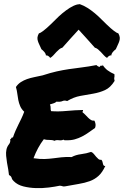

<svg xmlns="http://www.w3.org/2000/svg" viewBox="-20 -916 612 948"><path d="M544.9 -549.8Q545.9 -543 545.4 -539.6Q544.9 -536.1 544.4 -533.2Q543.9 -530.3 543.9 -526.9Q543.9 -523.4 545.9 -516.6Q525.4 -483.4 498.5 -471.2Q471.7 -459 440.4 -453.6Q409.2 -448.2 376.5 -442.4Q343.8 -436.5 311.5 -417Q298.8 -421.9 288.6 -417Q278.3 -412.1 258.8 -414.1Q252.9 -408.2 244.1 -405.8Q235.4 -403.3 226.6 -400.4Q230.5 -391.6 230 -382.3Q229.5 -373 232.4 -367.2Q266.6 -364.3 308.1 -368.2Q349.6 -372.1 389.6 -373Q390.6 -368.2 388.7 -366.7Q386.7 -365.2 387.7 -361.3Q394.5 -356.4 401.4 -349.1Q408.2 -341.8 415 -335Q421.9 -328.1 429.2 -323.7Q436.5 -319.3 446.3 -320.3Q450.2 -312.5 451.7 -303.2Q453.1 -293.9 449.2 -284.2Q433.6 -273.4 418 -262.2Q402.3 -251 385.3 -242.2Q368.2 -233.4 349.1 -228Q330.1 -222.7 306.6 -223.6Q301.8 -223.6 299.3 -223.6Q296.9 -223.6 293 -226.6Q285.2 -221.7 271 -223.6Q256.8 -225.6 249 -220.7Q238.3 -225.6 223.1 -225.1Q208 -224.6 196.3 -228.5Q180.7 -208 168 -184.6Q155.3 -161.1 145.5 -134.8Q178.7 -129.9 200.7 -130.9Q222.7 -131.8 242.2 -134.3Q261.7 -136.7 282.2 -139.2Q302.7 -141.6 334 -140.6Q353.5 -151.4 380.4 -154.8Q407.2 -158.2 429.7 -166Q437.5 -163.1 443.4 -155.8Q449.2 -148.4 454.6 -142.1Q460 -135.7 465.8 -130.9Q471.7 -126 480.5 -127Q484.4 -123 485.8 -117.7Q487.3 -112.3 488.3 -107.4Q489.3 -102.5 491.7 -99.1Q494.1 -95.7 500 -96.7Q485.4 -64.5 466.3 -47.4Q447.3 -30.3 422.9 -21.5Q398.4 -12.7 368.7 -7.8Q338.9 -2.9 302.7 3.9Q293.9 5.9 288.1 3.4Q282.2 1 274.4 1Q252 5.9 220.7 9.8Q189.5 13.7 157.2 12.7Q125 11.7 95.7 4.4Q66.4 -2.9 47.9 -21.5Q40 -28.3 37.6 -37.6Q35.2 -46.9 24.4 -51.8Q23.4 -64.5 20.5 -80.1Q17.6 -95.7 14.6 -112.8Q11.7 -129.9 10.3 -146.5Q8.8 -163.1 11.7 -176.8Q14.6 -191.4 23.9 -203.1Q33.2 -214.8 30.3 -228.5Q35.2 -229.5 36.1 -233.9Q37.1 -238.3 43.9 -237.3Q49.8 -254.9 56.6 -270.5Q63.5 -286.1 70.8 -300.8Q78.1 -315.4 85.4 -330.6Q92.8 -345.7 99.6 -364.3Q85.9 -377 79.6 -392.1Q73.2 -407.2 70.3 -422.4Q67.4 -437.5 65.4 -453.6Q63.5 -469.7 58.6 -486.3Q68.4 -501 82.5 -510.3Q96.7 -519.5 113.3 -525.4Q129.9 -531.2 149.4 -535.2Q168.9 -539.1 190.4 -543.9Q229.5 -556.6 260.3 -563.5Q291 -570.3 320.8 -574.7Q350.6 -579.1 382.8 -583Q415 -586.9 456.1 -594.7Q464.8 -585.9 472.7 -585.9Q476.6 -594.7 481.9 -591.3Q487.3 -587.9 486.3 -596.7Q496.1 -580.1 511.2 -568.8Q526.4 -557.6 544.9 -549.8ZM207 -641.6Q206.1 -651.4 198.2 -660.2Q190.4 -668.9 184.6 -672.9Q179.7 -684.6 174.8 -694.3Q169.9 -704.1 167 -713.4Q164.1 -722.7 165 -731.4Q166 -740.2 171.9 -751Q179.7 -752.9 193.8 -763.7Q208 -774.4 230.5 -795.9Q241.2 -805.7 255.9 -820.8Q270.5 -835.9 288.1 -850.6Q305.7 -865.2 324.2 -877Q342.8 -888.7 360.4 -893.6Q370.1 -895.5 374 -895.5Q393.6 -888.7 412.1 -877Q430.7 -865.2 448.2 -850.6Q465.8 -835.9 480.5 -820.8Q495.1 -805.7 505.9 -795.9Q528.3 -774.4 542.5 -763.7Q556.6 -752.9 564.5 -751Q570.3 -740.2 571.3 -731.4Q572.3 -722.7 569.3 -713.4Q566.4 -704.1 561.5 -694.3Q556.6 -684.6 551.8 -672.9Q545.9 -668.9 538.1 -660.2Q530.3 -651.4 529.3 -641.6Q525.4 -644.5 518.1 -639.6Q510.7 -634.8 508.8 -629.9Q500 -634.8 492.7 -643.1Q485.4 -651.4 478 -659.2Q470.7 -667 463.4 -672.9Q456.1 -678.7 448.2 -680.7Q428.7 -703.1 407.7 -726.1Q386.7 -749 368.2 -769.5Q349.6 -749 328.6 -726.1Q307.6 -703.1 288.1 -680.7Q280.3 -678.7 272.9 -672.9Q265.6 -667 258.3 -659.2Q251 -651.4 243.7 -643.1Q236.3 -634.8 227.5 -629.9Q225.6 -634.8 218.3 -639.6Q210.9 -644.5 207 -641.6Z"/></svg>

Font: Permanent Marker
Style: Regular
Weight: 400
Designer: Font Diner, Inc
Foundry: Font Diner, Inc
Version: Version 1.001